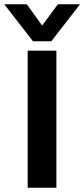

<svg xmlns="http://www.w3.org/2000/svg" viewBox="-73 -882 396 902"><path d="M82 -688 -53 -862H53L125 -762L199 -862H303L168 -688ZM57 0V-644H192V0Z"/></svg>

Font: Kanit Medium
Style: Regular
Weight: 500
Designer: Katatrad Team
Foundry: CadsonDemak
Version: Version 2.000; ttfautohint (v1.8.3)